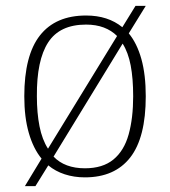

<svg xmlns="http://www.w3.org/2000/svg" viewBox="-20 -596 581 656"><path d="M122 -54Q94 -88 78.5 -141.5Q63 -195 63 -267Q63 -407 116.5 -475Q170 -543 274 -543Q349 -543 398 -503L443 -576H478L420 -482Q448 -448 463 -394.5Q478 -341 478 -267Q478 -126 425 -58Q372 10 270 10Q233 10 201 -0.5Q169 -11 145 -31L101 40H65ZM270 -21Q331 -21 367.5 -51Q404 -81 419.5 -136.5Q435 -192 435 -267Q435 -328 426.5 -372.5Q418 -417 399 -447L163 -61Q182 -41 209 -31Q236 -21 270 -21ZM380 -473Q361 -492 334.5 -502Q308 -512 274 -512Q184 -512 144.5 -451Q105 -390 106 -267Q106 -210 115 -164.5Q124 -119 144 -88Z"/></svg>

Font: Noto Serif Khmer ExtraLight
Style: Regular
Weight: 250
Version: Version 2.003